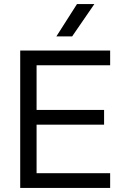

<svg xmlns="http://www.w3.org/2000/svg" viewBox="-20 -930 625 950"><path d="M80 -680H161V0H80ZM115 -386H495V-313H115ZM115 -680H525V-607H115ZM115 -73H525V0H115ZM259 -750 361 -910H447L337 -750Z"/></svg>

Font: TASA Orbiter VF Text
Style: Regular
Weight: 400
Designer: Weizhong Zhang
Foundry: 本地遙控
Version: Version 1.001;Glyphs 3.2 (3192)